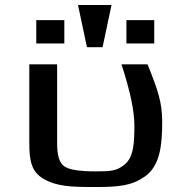

<svg xmlns="http://www.w3.org/2000/svg" viewBox="-20 -743 769 773"><path d="M364 10C462 10 512 4 564 -33C623 -75 633 -154 633 -252C633 -292 628 -328 619 -359C611 -390 595 -432 574 -484H469C504 -377 521 -296 521 -239C521 -171 519 -110 481 -80C450 -55 427 -53 366 -53C299 -53 256 -60 238 -74C219 -87 210 -118 210 -165V-484H98V-166C98 -95 107 -50 157 -22C210 8 267 10 364 10ZM239 -568V-662H126V-568ZM601 -568V-662H489V-568ZM393 -553 429 -723H294L330 -553Z"/></svg>

Font: Gamestation Extended
Style: Regular
Weight: 400
Width: 7
Designer: Jonas Hecksher
Foundry: Jonas Hecksher, Playtypeª, e-types AS
Version: Version 1.003